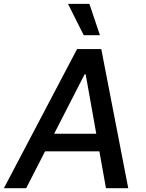

<svg xmlns="http://www.w3.org/2000/svg" viewBox="-41 -984 761 1004"><path d="M95.9 0H-20.6L361.9 -727.3H488.6L629.6 0H513.1L478.7 -192.5H194.6ZM242.2 -284.8H462.4L407 -595.2H401.3ZM481.5 -800.1H396.7L314.6 -963.8H426.5Z"/></svg>

Font: Inter UI Medium
Style: Italic
Weight: 500
Italic angle: 9.39999°
Designer: Rasmus Andersson
Foundry: rsms
Version: 3.2;8d6f07862